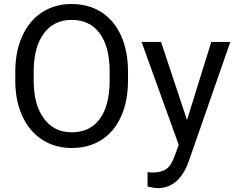

<svg xmlns="http://www.w3.org/2000/svg" viewBox="-20 -741 1201 974"><path d="M629.4 -377.4C629.4 -446.8 617.7 -507.8 594.2 -560.1C547.4 -664.6 457 -720.7 343.3 -720.7C287.1 -720.7 237.8 -707 194.3 -679.2C150.9 -651.4 117.2 -610.8 93.3 -558.6C69.3 -506.3 57.6 -445.8 57.6 -377.4V-326.2C58.1 -259.3 70.8 -200.2 94.7 -149.4C118.7 -98.1 151.9 -59.1 195.3 -31.7C238.8 -3.9 288.1 9.8 344.2 9.8C401.4 9.8 451.7 -3.9 494.6 -31.2C537.6 -58.6 570.8 -98.1 594.2 -150.4C617.7 -202.1 629.4 -262.7 629.4 -332.5ZM536.1 -325.7C535.2 -243.2 518.1 -180.2 484.9 -136.2C451.7 -91.8 404.8 -69.8 344.2 -69.8C284.2 -69.8 236.8 -93.3 202.6 -140.1C168 -186.5 150.9 -251 150.9 -332.5V-384.8C151.9 -464.8 169.4 -527.3 203.6 -572.8C237.3 -617.7 284.2 -640.1 343.3 -640.1C404.3 -640.1 451.7 -617.7 485.4 -572.8C519 -527.3 536.1 -462.9 536.1 -378.4ZM796.9 -528.3H698.2L886.7 -5.9L866.7 47.9C855.5 80.6 841.8 103.5 824.7 115.7C807.6 127.9 783.7 134.3 752.9 134.3L728.5 132.3V205.6L762.2 211.9L779.3 213.4C851.1 213.4 903.3 169.4 936 81.5L1148.4 -528.3H1051.8L928.7 -132.3Z"/></svg>

Font: Roboto
Style: Regular
Weight: 400
Designer: Google
Version: Version 2.137; 2017